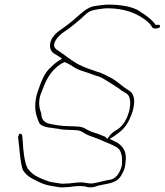

<svg xmlns="http://www.w3.org/2000/svg" viewBox="-20 -640 716 835"><path d="M59 -40C64 -5 68 73 80 100C98 129 122 138 157 155C173 162 187 166 207 169L230 173C236 174 244 175 249 175C254 175 259 174 267 174C287 174 301 169 330 169H331C339 170 345 170 353 171H354L353 172C370 177 386 175 403 169L404 168C438 160 466 159 488 144C503 134 509 121 519 100C525 85 525 73 527 55C530 19 515 -3 491 -19L457 -36L475 -47C476 -48 476 -47 477 -48C481 -51 486 -56 493 -60C524 -83 539 -105 556 -153C571 -205 564 -236 535 -250C517 -261 506 -272 491 -283L469 -298C446 -309 427 -322 402 -328V-329H400C375 -337 347 -347 323 -359C291 -376 260 -402 233 -420C219 -428 209 -439 220 -461C229 -478 244 -492 261 -503C287 -520 309 -539 335 -561C342 -568 362 -590 383 -595C394 -598 430 -604 446 -604C525 -604 571 -581 603 -560C614 -553 635 -536 640 -524C643 -518 649 -515 659 -516C674 -519 676 -520 676 -526C675 -534 669 -533 657 -531L655 -535C638 -557 614 -574 588 -590V-591C559 -610 510 -620 449 -620C435 -620 389 -614 380 -611C351 -602 322 -572 295 -549L272 -531C248 -512 221 -498 211 -479H210L209 -478C191 -450 195 -420 214 -408C221 -404 232 -397 240 -392L250 -385L237 -377C220 -366 207 -354 194 -341C171 -317 158 -283 146 -247C143 -238 140 -229 138 -221C134 -203 134 -193 133 -178L134 -161C136 -143 144 -119 151 -105C155 -95 178 -86 204 -84L231 -80H232C243 -77 267 -75 283 -75C288 -75 294 -75 306 -74C319 -74 333 -71 343 -63C357 -53 380 -46 404 -37L463 -12C478 -4 498 1 505 22L510 39V40C511 53 511 64 510 77V79C504 104 490 134 462 141H461C435 145 412 153 381 158H378C360 158 351 154 334 153C324 153 313 154 305 155L287 157C281 158 274 158 269 158C266 158 260 159 252 159C246 159 241 158 236 157L217 154C197 152 186 147 170 141C138 128 118 117 99 91V90C86 66 80 5 79 -24C78 -32 78 -55 73 -57C65 -61 65 -58 63 -55C61 -52 58 -46 59 -40ZM154 -221C156 -229 160 -237 163 -245C180 -292 199 -332 245 -362C248 -364 256 -368 261 -370C281 -362 293 -353 308 -344C331 -331 360 -326 391 -313L410 -307C416 -305 422 -302 430 -298V-297H431C453 -283 474 -271 496 -256L509 -246C516 -240 541 -234 544 -211C554 -169 529 -98 486 -74C474 -67 463 -59 456 -49L447 -36L438 -45C421 -51 406 -59 393 -62C380 -65 370 -71 359 -76H358C346 -85 333 -90 310 -90H309C300 -91 292 -91 287 -91C249 -91 214 -97 186 -104V-105H185C161 -114 160 -137 159 -148C151 -168 147 -191 154 -221ZM236 157Z"/></svg>

Font: Stray Cat
Style: ExLtExtObl
Weight: 200
Version: Version 1.0